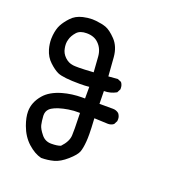

<svg xmlns="http://www.w3.org/2000/svg" viewBox="-116 -573 732 803"><g transform="rotate(20 250.0 -171.0)"><path d="M308.6 -93.8Q311.5 -46.4 311.5 -24.4Q311.5 -2.4 310.5 8.3Q308.1 39.1 301.8 56.2Q295.4 73.2 266.6 98.6Q237.8 124 211.4 131.1Q185.1 138.2 156.2 138.2H155.8Q125.5 130.9 95.7 104Q65.9 77.1 50.3 34.2Q38.1 0.5 38.1 -25.9Q38.1 -66.9 68.8 -102.5Q93.8 -131.8 144.5 -146.5Q186 -158.2 231 -158.2Q237.3 -158.2 243.7 -158.2V-210Q226.6 -208 202.6 -208Q127.4 -208 102.5 -219.2Q84 -228 63 -247.6Q41 -267.6 31.7 -299.3Q25.4 -321.8 25.4 -343.8Q25.4 -352.1 26.4 -360.4Q29.8 -390.1 39.6 -408.4Q49.3 -426.8 67.9 -446.8Q86.9 -467.8 118.7 -475.1Q139.6 -480 159.7 -480Q168 -480 176.3 -479Q203.1 -476.1 221.2 -469.7Q241.2 -462.4 267.1 -435.5Q293.5 -407.7 297.4 -361.8Q300.8 -320.3 303.7 -278.3L344.7 -281.7L360.8 -274.9L361.8 -273.9Q369.6 -263.7 369.6 -249.5Q369.6 -247.6 369.6 -244.6L361.3 -228.5Q336.4 -214.4 307.1 -214.4L308.1 -157.7H368.2Q382.8 -157.7 394.5 -148.4Q403.3 -137.2 403.3 -124.5Q403.3 -120.1 402.8 -115.2L395 -100.1L394 -99.1Q383.8 -91.3 369.6 -91.3Q368.7 -91.3 308.6 -93.8ZM244.6 -94.2Q243.2 -94.2 236.3 -94.2Q229.5 -94.2 217.8 -93.8Q192.9 -91.8 172.4 -86.9Q130.9 -77.1 115.7 -62Q104.5 -50.8 104.5 -33.7Q104.5 -31.7 104.5 -30.3Q106 -6.8 109.6 9Q113.3 24.9 131.3 46.9Q147.9 67.9 175 67.9Q202.1 67.9 216.8 62Q244.6 32.7 245.6 4.9Q246.1 -5.4 246.1 -26.9Q246.1 -48.3 244.6 -94.2ZM149.4 -271.5Q156.2 -270.5 175.5 -270.5Q194.8 -270.5 240.2 -273.4L235.4 -340.8Q232.9 -375.5 210.9 -397Q191.4 -417 157.2 -417Q127.9 -417 113.8 -401.4Q97.7 -383.3 93.3 -365.2Q90.3 -355.5 90.3 -345.5Q90.3 -335.4 92.3 -326.2Q95.7 -305.2 112.1 -289.6Q128.4 -273.9 149.4 -271.5Z"/></g></svg>

Font: Bakudai
Style: Medium
Weight: 500
Version: Version 1.48